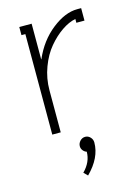

<svg xmlns="http://www.w3.org/2000/svg" viewBox="-106 -532 568 792"><g transform="rotate(-15 178.5 -136.0)"><path d="M168 76.2Q168 63.5 177.2 53.7Q186.5 43.9 199.2 43.9Q211.9 43.9 220.9 53.5Q230 63 230 76.2Q230 141.1 169.9 201.2L153.8 185.1Q189.9 148.9 189.9 105Q180.7 102.1 174.3 94Q168 85.9 168 76.2ZM107.9 -312Q139.2 -384.3 195.6 -428.7Q252 -473.1 304.2 -473.1H320.8V-419.9H286.1V-436Q257.8 -430.7 227.1 -409.7Q196.3 -388.7 169.2 -356.4Q142.1 -324.2 124.5 -277.3Q106.9 -230.5 106.9 -179.2V0H70.8V-429.2H54.2V-463.9H106.9V-312Z"/></g></svg>

Font: Rawengulk
Style: Regular
Weight: 400
Version: Version 0.92